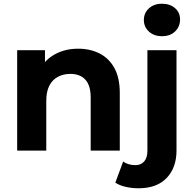

<svg xmlns="http://www.w3.org/2000/svg" viewBox="-20 -807 1037 1029"><path d="M399 -546Q463 -546 513.5 -520.5Q564 -495 593 -442.5Q622 -390 622 -308V0H466V-284Q466 -349 437.5 -380Q409 -411 357 -411Q320 -411 290.5 -395.5Q261 -380 244.5 -348Q228 -316 228 -266V0H72V-538H221V-389L193 -434Q222 -488 276 -517Q330 -546 399 -546ZM723 202Q687 202 654 194.5Q621 187 598 172L640 59Q667 78 706 78Q735 78 752.5 58.5Q770 39 770 0V-538H926V-1Q926 92 873 147Q820 202 723 202ZM848 -613Q805 -613 778 -638Q751 -663 751 -700Q751 -737 778 -762Q805 -787 848 -787Q891 -787 918 -763.5Q945 -740 945 -703Q945 -664 918.5 -638.5Q892 -613 848 -613Z"/></svg>

Font: MOST Montserrat
Style: Bold
Weight: 700
Designer: Julieta Ulanovsky
Foundry: Julieta Ulanovsky
Version: Version 8.000;March 11, 2024;FontCreator 15.0.0.2926 64-bit